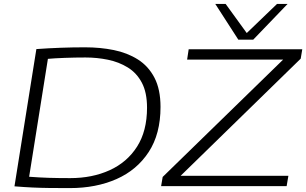

<svg xmlns="http://www.w3.org/2000/svg" viewBox="-20 -952 1566 982"><path d="M337 10Q279 10 233.5 9.5Q188 9 145.5 7Q103 5 54 1L166 -701Q291 -710 415 -710Q493 -710 562 -696Q631 -682 685 -648Q739 -614 770 -554.5Q801 -495 801 -405Q801 -267 740.5 -174.5Q680 -82 575.5 -36Q471 10 337 10ZM339 -41Q452 -41 541 -81.5Q630 -122 681 -202Q732 -282 732 -401Q732 -479 705.5 -529Q679 -579 633.5 -607Q588 -635 532 -646.5Q476 -658 417 -658Q364 -658 310.5 -656Q257 -654 225 -651L129 -48Q182 -44 229.5 -42.5Q277 -41 339 -41ZM804 0 812 -47 1428 -647H937L945 -700H1526L1518 -652L904 -53H1455L1446 0ZM1451 -932 1275 -749H1199L1081 -932H1134L1242 -783L1397 -932Z"/></svg>

Font: Georama Expanded Light
Style: Italic
Weight: 300
Width: 7
Italic angle: -9°
Designer: Jean-Baptiste Levee
Foundry: Production Type
Version: Version 1.000